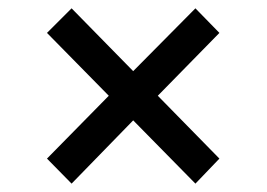

<svg xmlns="http://www.w3.org/2000/svg" viewBox="-20 -560 640 461"><path d="M151.9 -119.1 92.8 -179.2 241.2 -330.1 92.8 -481 151.9 -540 299.8 -389.2 449.2 -540 506.8 -481 358.9 -330.1 506.8 -179.2 449.2 -119.1 299.8 -271Z"/></svg>

Font: Office Code Pro Medium
Style: Regular
Weight: 500
Designer: Nathan Rutzky & Paul D. Hunt
Foundry: Adobe Systems Incorporated
Version: Version 1.004;PS 001.004;hotconv 1.0.70;makeotf.lib2.5.58329